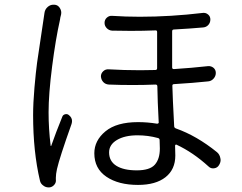

<svg xmlns="http://www.w3.org/2000/svg" viewBox="-20 -777 1040 824"><path d="M170.9 -721.7Q172.9 -737.3 185.5 -748Q196.3 -756.8 209 -756.8Q210.9 -756.8 213.9 -756.8Q228.5 -755.9 236.8 -742.7Q245.1 -729.5 242.2 -714.8Q238.3 -701.2 237.3 -691.4Q218.8 -609.4 203.6 -491.2Q188.5 -373 188.5 -294.9Q188.5 -224.6 197.3 -152.3Q197.3 -150.4 198.7 -150.4Q200.2 -150.4 200.2 -152.3Q219.7 -208 247.1 -275.4Q250 -284.2 259.3 -286.6Q268.6 -289.1 275.4 -283.2Q289.1 -272.5 289.1 -257.8Q289.1 -252 287.1 -245.1Q235.4 -99.6 224.6 -51.8Q219.7 -29.3 219.7 -14.6Q219.7 -11.7 219.7 -8.8V-6.8Q221.7 5.9 212.9 16.1Q204.1 26.4 191.4 27.3Q189.5 27.3 188.5 27.3Q175.8 27.3 166 19.5Q154.3 11.7 151.4 -2Q122.1 -126 122.1 -283.2Q122.1 -334 127.9 -401.4Q133.8 -468.8 139.2 -508.3Q144.5 -547.9 155.8 -620.1Q167 -692.4 167 -695.3Q168.9 -707 170.9 -721.7ZM666 -139.6Q666 -161.1 665 -175.8Q665 -182.6 658.2 -184.6Q615.2 -196.3 570.3 -196.3Q515.6 -196.3 481.9 -176.3Q448.2 -156.2 448.2 -123Q448.2 -85 479.5 -65.4Q510.7 -45.9 566.9 -45.9Q623 -45.9 644.5 -70.3Q666 -94.7 666 -139.6ZM873 -493.2Q886.7 -494.1 896.5 -485.8Q906.2 -477.5 906.2 -463.9Q906.2 -450.2 896.5 -439.5Q886.7 -428.7 873 -427.7Q809.6 -420.9 727.5 -416Q719.7 -416 719.7 -409.2Q720.7 -363.3 727.5 -235.4Q727.5 -228.5 735.4 -225.6Q824.2 -194.3 911.1 -124Q922.9 -114.3 925.8 -97.7Q926.8 -94.7 926.8 -90.8Q926.8 -79.1 919.9 -68.4Q913.1 -56.6 898.9 -54.7Q884.8 -52.7 875 -62.5Q808.6 -123 737.3 -156.2Q735.4 -157.2 733.4 -155.8Q731.4 -154.3 731.4 -151.4Q732.4 -135.7 732.4 -109.4Q732.4 -49.8 690.4 -16.6Q648.4 16.6 572.3 16.6Q488.3 16.6 436.5 -18.6Q384.8 -53.7 384.8 -119.1Q384.8 -173.8 432.6 -213.4Q480.5 -252.9 572.3 -252.9Q613.3 -252.9 654.3 -246.1Q657.2 -246.1 659.7 -248Q662.1 -250 661.1 -252Q656.2 -343.8 655.3 -406.2Q655.3 -414.1 647.5 -414.1Q597.7 -412.1 549.8 -412.1Q496.1 -412.1 447.3 -414.1Q432.6 -415 423.3 -424.8Q414.1 -434.6 413.1 -449.2Q413.1 -461.9 422.9 -471.2Q432.6 -480.5 446.3 -479.5Q511.7 -475.6 582 -475.6Q614.3 -475.6 646.5 -476.6Q654.3 -476.6 654.3 -484.4V-639.6Q654.3 -647.5 646.5 -646.5Q593.8 -644.5 541 -644.5Q501 -644.5 460.9 -645.5Q447.3 -646.5 438 -656.2Q428.7 -666 428.7 -678.7Q428.7 -692.4 438.5 -701.2Q448.2 -710 460.9 -709Q519.5 -705.1 580.1 -705.1Q711.9 -705.1 851.6 -721.7Q853.5 -721.7 855.5 -721.7Q865.2 -721.7 874 -713.9Q882.8 -706.1 882.8 -693.4Q882.8 -679.7 874 -669.9Q865.2 -660.2 851.6 -659.2Q797.9 -654.3 726.6 -650.4Q718.8 -650.4 718.8 -642.6V-487.3Q718.8 -480.5 726.6 -480.5Q802.7 -485.4 873 -493.2Z"/></svg>

Font: Gen Jyuu Gothic Normal
Style: Regular
Weight: 300
Designer: [Source Han Sans]
Ryoko NISHIZUKA  (kana & ideographs); Paul D. Hunt (Latin, Greek & Cyrillic); Wenlong ZHANG  (bopomofo
Version: Version 1.002.20150607